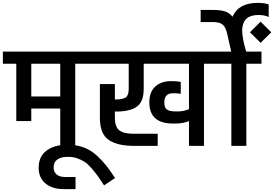

<svg xmlns="http://www.w3.org/2000/svg" viewBox="-30 -1012 1902 1332"><path d="M-10 -654H597V-570H492V0H388V-259H187V-172H83V-570H-10ZM187 -343H388V-570H187Z M412 300Q334 300 286.5 261.5Q239 223 238 153Q238 74 292.5 33Q347 -8 439 -8Q500 -8 551 11Q602 30 643 68.5Q684 107 709 139Q734 171 768 223L692 274Q664 231 649 210Q634 189 607.5 158Q581 127 559.5 112.5Q538 98 508 87Q478 76 444 76Q342 76 342 150Q342 181 363 198.5Q384 216 423 216H494V300Z M1490 -654V-570H1385V0H1281V-172Q1240 -155 1188 -155H1170Q1006 -155 1006 -302Q1006 -375 1047.5 -412Q1089 -449 1155 -449H1167Q1194 -449 1224 -444V-361Q1203 -365 1182 -365H1170Q1110 -365 1110 -302Q1110 -264 1128.5 -251.5Q1147 -239 1188 -239H1203Q1245 -239 1281 -255V-570H967V-395Q967 -307 920 -272.5Q873 -238 773 -238H767V-195Q767 -133 797 -108.5Q827 -84 899 -84H1064V0H899Q785 0 724 -41.5Q663 -83 663 -195V-429H767V-322H773Q821 -322 842 -336Q863 -350 863 -395V-570H577V-654Z M1650 -805Q1650 -745 1678 -654H1784V-570H1679V0H1575V-570H1470V-654H1574L1546 -778Q1535 -826 1513.5 -842.5Q1492 -859 1447 -859H1362V-943H1447Q1498 -943 1529.5 -933.5Q1561 -924 1583 -896Q1625 -992 1757 -992Q1807 -992 1834 -981V-894Q1806 -908 1762 -908Q1654 -908 1650 -805ZM1704 -788 1778 -862 1852 -788 1778 -715Z"/></svg>

Font: Biryani DemiBold
Style: Regular
Weight: 600
Designer: Dan Reynolds and Mathieu Réguer
Foundry: Dan Reynolds and Mathieu Réguer
Version: Version 1.003;PS 001.003;hotconv 1.0.70;makeotf.lib2.5.58329